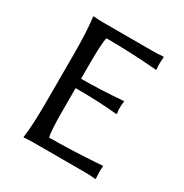

<svg xmlns="http://www.w3.org/2000/svg" viewBox="-153 -769 855 892"><g transform="rotate(30 274.0 -322.5)"><path d="M189.9 -200.2Q189.9 -85 198.2 -56.2Q257.8 -56.2 328.1 -59.1Q398.4 -62 439.5 -64.9L480 -67.9L481.9 -64Q480 -48.3 480 -30.8Q480 -28.3 481.9 0L480 2.9Q456.1 0 419.9 0H147Q131.3 0 118.2 1Q105.5 1 100.6 2L95.2 2.9L94.2 0Q104 -67.9 104 -200.2V-444.8Q104 -573.7 94.2 -645L96.2 -647.9Q112.8 -645 147 -645H410.2Q446.3 -645 470.2 -647.9L472.2 -645Q470.2 -616.7 470.2 -606.9Q470.2 -596.7 472.2 -581.1L470.2 -577.1Q331.5 -588.9 198.2 -588.9Q189.9 -559.6 189.9 -444.8V-367.2Q294.9 -367.2 413.1 -377L416 -374Q413.1 -360.8 413.1 -341.8Q413.1 -323.2 416 -310.1L413.1 -307.1Q314.9 -316.9 189.9 -316.9Z"/></g></svg>

Font: Linux Biolinum
Style: Regular
Weight: 400
Designer: Philipp H. Poll
Foundry: Philipp H. Poll
Version: Version 0.6.4